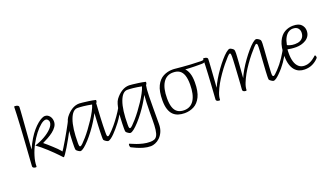

<svg xmlns="http://www.w3.org/2000/svg" viewBox="-83 -1396 3936 2280"><g transform="rotate(-20 1885.0 -256.0)"><path d="M147 13Q138 13 128.5 10Q119 7 113 1Q107 -5 107 -14Q107 -15 109 -45.5Q111 -76 114.5 -128Q118 -180 122.5 -245.5Q127 -311 131.5 -382Q136 -453 140 -521.5Q144 -590 146.5 -649Q149 -708 150 -748Q150 -752 151.5 -754Q153 -756 159 -756Q170 -756 181 -753Q192 -750 200 -744Q208 -738 208 -729Q208 -718 205.5 -677.5Q203 -637 198.5 -580Q194 -523 189.5 -461Q185 -399 180.5 -343.5Q176 -288 173.5 -249.5Q171 -211 171 -203Q200 -271 232.5 -324Q265 -377 297.5 -414.5Q330 -452 360 -476.5Q390 -501 414 -512.5Q438 -524 452 -524Q472 -524 487 -516Q502 -508 513 -494Q524 -480 529.5 -462.5Q535 -445 535 -425Q535 -392 515 -362.5Q495 -333 463 -308.5Q431 -284 394.5 -264Q358 -244 326 -229Q345 -214 370 -192Q395 -170 420.5 -146.5Q446 -123 466.5 -103Q487 -83 496 -71Q505 -61 510 -52Q515 -43 515 -35Q515 -25 513.5 -16Q512 -7 510 0Q505 13 499 13Q496 13 484 0Q478 -7 458.5 -27.5Q439 -48 411.5 -75Q384 -102 352 -131.5Q320 -161 288 -187.5Q256 -214 229 -233Q297 -254 356 -288Q415 -322 451 -361Q487 -400 487 -436Q487 -451 475.5 -465.5Q464 -480 447 -480Q421 -480 383.5 -449.5Q346 -419 306.5 -368Q267 -317 232.5 -253Q198 -189 178 -122Q168 -90 162.5 -58Q157 -26 157 5Q157 9 154.5 11Q152 13 147 13Z M499 13Q496 13 493.5 6Q491 -1 490.5 -11Q490 -21 492 -31Q494 -41 499 -46Q510 -58 531.5 -92.5Q553 -127 579.5 -172Q606 -217 631.5 -262.5Q657 -308 676.5 -344.5Q696 -381 703 -397Q706 -403 709 -399Q712 -395 714.5 -386Q717 -377 717.5 -367.5Q718 -358 715 -353Q698 -318 673 -270.5Q648 -223 620.5 -174Q593 -125 567.5 -82.5Q542 -40 523.5 -14Q505 12 499 13Z M711 13Q707 13 699.5 9.5Q692 6 684 0.5Q676 -5 669.5 -10.5Q663 -16 661 -20Q657 -28 657 -63Q657 -86 658 -122.5Q659 -159 661.5 -201.5Q664 -244 670 -285.5Q676 -327 686 -361.5Q696 -396 711 -417Q748 -467 793.5 -495.5Q839 -524 889 -524Q898 -524 931 -520.5Q964 -517 1007 -511Q1050 -505 1088 -496Q1089 -496 1090.5 -495Q1092 -494 1092 -490Q1092 -477 1088 -468.5Q1084 -460 1080 -460Q1080 -457 1078.5 -432.5Q1077 -408 1074.5 -368.5Q1072 -329 1069.5 -281Q1067 -233 1065.5 -183Q1064 -133 1064 -89Q1064 -58 1067.5 -49.5Q1071 -41 1080 -41Q1087 -41 1103.5 -56Q1120 -71 1140 -92Q1160 -113 1177 -133.5Q1194 -154 1202 -164Q1204 -166 1205.5 -168Q1207 -170 1209 -170Q1212 -170 1217.5 -160.5Q1223 -151 1223 -141Q1223 -138 1222.5 -135.5Q1222 -133 1220 -131Q1208 -115 1187.5 -91Q1167 -67 1143.5 -43Q1120 -19 1098 -3Q1076 13 1060 13Q1056 13 1048.5 9.5Q1041 6 1033 0.5Q1025 -5 1018.5 -10.5Q1012 -16 1010 -20Q1008 -25 1007.5 -35.5Q1007 -46 1007 -63Q1007 -85 1008 -120Q1009 -155 1011 -196Q1013 -237 1015.5 -278.5Q1018 -320 1020 -355Q998 -312 966.5 -261.5Q935 -211 898.5 -162.5Q862 -114 826 -74.5Q790 -35 760 -11Q730 13 711 13ZM730 -41Q738 -41 760 -62Q782 -83 812.5 -118Q843 -153 876 -197.5Q909 -242 940 -289Q971 -336 995 -380.5Q1019 -425 1029 -460Q967 -472 923.5 -476.5Q880 -481 851 -481Q789 -481 751.5 -379Q714 -277 714 -89Q714 -58 717.5 -49.5Q721 -41 730 -41Z M1166 -82Q1159 -79 1155 -81Q1151 -83 1150.5 -88Q1150 -93 1153.5 -100.5Q1157 -108 1164 -116Q1184 -141 1216.5 -183Q1249 -225 1283 -277.5Q1317 -330 1341 -385Q1347 -397 1351.5 -388.5Q1356 -380 1357.5 -365Q1359 -350 1354 -341Q1338 -311 1314.5 -270.5Q1291 -230 1264 -190Q1237 -150 1211.5 -120.5Q1186 -91 1166 -82Z M1518 244Q1473 244 1428 231.5Q1383 219 1345.5 202Q1308 185 1286 174Q1282 172 1279 164Q1276 156 1276 149Q1276 138 1278 133Q1280 128 1284 128Q1287 128 1308 138Q1329 148 1363.5 160.5Q1398 173 1440 183Q1482 193 1526 193Q1556 193 1578 185Q1600 177 1614 152.5Q1628 128 1634.5 80.5Q1641 33 1641 -45Q1641 -87 1641.5 -143Q1642 -199 1644 -255.5Q1646 -312 1650 -355Q1628 -312 1596.5 -261.5Q1565 -211 1528.5 -162.5Q1492 -114 1456 -74.5Q1420 -35 1390 -11Q1360 13 1341 13Q1337 13 1329.5 9.5Q1322 6 1314 0.5Q1306 -5 1299.5 -10.5Q1293 -16 1291 -20Q1287 -28 1287 -63Q1287 -86 1288 -122.5Q1289 -159 1291.5 -201.5Q1294 -244 1300 -285.5Q1306 -327 1316 -361.5Q1326 -396 1341 -417Q1378 -467 1423.5 -495.5Q1469 -524 1519 -524Q1528 -524 1561 -520.5Q1594 -517 1637 -511Q1680 -505 1718 -496Q1719 -496 1720.5 -495Q1722 -494 1722 -490Q1722 -477 1718 -468.5Q1714 -460 1710 -460Q1705 -437 1702 -404.5Q1699 -372 1698 -318.5Q1697 -265 1696.5 -181.5Q1696 -98 1696 28Q1696 84 1678 125Q1660 166 1632 193Q1605 219 1573.5 231.5Q1542 244 1518 244ZM1360 -42Q1368 -42 1390 -63Q1412 -84 1442.5 -119Q1473 -154 1506 -198Q1539 -242 1570 -289Q1601 -336 1625 -380.5Q1649 -425 1659 -460Q1597 -472 1553.5 -476.5Q1510 -481 1481 -481Q1419 -481 1381.5 -379Q1344 -277 1344 -89Q1344 -58 1347.5 -50Q1351 -42 1360 -42Z M2029 13Q1986 13 1949.5 1.5Q1913 -10 1886.5 -36Q1860 -62 1845 -107Q1830 -152 1830 -219Q1830 -335 1863 -401.5Q1896 -468 1950 -496Q2004 -524 2067 -524Q2110 -524 2146 -512.5Q2182 -501 2209 -475Q2236 -449 2251 -404Q2266 -359 2266 -292Q2266 -176 2233 -109.5Q2200 -43 2146.5 -15Q2093 13 2029 13ZM2034 -22Q2117 -22 2160.5 -90.5Q2204 -159 2204 -287Q2204 -357 2189 -401.5Q2174 -446 2142.5 -467.5Q2111 -489 2060 -489Q1978 -489 1934 -420.5Q1890 -352 1890 -224Q1890 -155 1905 -110.5Q1920 -66 1952 -44Q1984 -22 2034 -22Z M2413 -468Q2403 -468 2378.5 -468Q2354 -468 2323 -468.5Q2292 -469 2260.5 -470.5Q2229 -472 2204 -473.5Q2179 -475 2168 -478Q2156 -482 2137 -489.5Q2118 -497 2100.5 -505Q2083 -513 2076 -518.5Q2069 -524 2081 -524Q2084 -524 2112.5 -521Q2141 -518 2187 -514Q2233 -510 2291.5 -506.5Q2350 -503 2413 -502Q2455 -501 2456 -512Q2457 -520 2459.5 -518Q2462 -516 2462 -507Q2462 -498 2456 -483Q2453 -476 2446 -472Q2439 -468 2413 -468Z M2466 13Q2457 13 2447.5 10Q2438 7 2432 1Q2426 -5 2426 -14Q2426 -15 2428 -43Q2430 -71 2433 -116.5Q2436 -162 2439.5 -217.5Q2443 -273 2446 -329Q2449 -385 2451 -434Q2453 -483 2453 -516Q2453 -520 2454.5 -522Q2456 -524 2461 -524Q2472 -524 2483.5 -521Q2495 -518 2502.5 -512Q2510 -506 2510 -497Q2510 -486 2508.5 -456Q2507 -426 2504 -387Q2501 -348 2498.5 -306Q2496 -264 2493 -227.5Q2490 -191 2488.5 -167.5Q2487 -144 2487 -141Q2505 -184 2535.5 -236Q2566 -288 2602.5 -338.5Q2639 -389 2675 -431Q2711 -473 2741.5 -498.5Q2772 -524 2790 -524Q2794 -524 2801.5 -520.5Q2809 -517 2817 -512Q2825 -507 2831 -501.5Q2837 -496 2839 -491Q2841 -487 2842 -476Q2843 -465 2843 -448Q2843 -438 2841 -405Q2839 -372 2836 -329Q2833 -286 2829.5 -244Q2826 -202 2824 -173Q2822 -144 2822 -141Q2840 -184 2870.5 -236Q2901 -288 2937.5 -338.5Q2974 -389 3010 -431Q3046 -473 3076.5 -498.5Q3107 -524 3125 -524Q3129 -524 3136.5 -520.5Q3144 -517 3152 -512Q3160 -507 3166 -501.5Q3172 -496 3174 -491Q3176 -487 3177.5 -476Q3179 -465 3178 -448Q3177 -419 3173.5 -370.5Q3170 -322 3166 -267.5Q3162 -213 3159 -165Q3156 -117 3155 -89Q3154 -58 3158 -49.5Q3162 -41 3171 -41Q3178 -41 3194.5 -56Q3211 -71 3231 -92Q3251 -113 3268 -133.5Q3285 -154 3293 -164Q3295 -166 3296.5 -168Q3298 -170 3300 -170Q3303 -170 3308.5 -160.5Q3314 -151 3314 -141Q3314 -138 3313.5 -135.5Q3313 -133 3311 -131Q3299 -115 3278.5 -91Q3258 -67 3234.5 -43Q3211 -19 3189 -3Q3167 13 3151 13Q3147 13 3139.5 9.5Q3132 6 3124 0.5Q3116 -5 3109.5 -10.5Q3103 -16 3101 -20Q3099 -25 3099 -35.5Q3099 -46 3099 -63Q3099 -86 3101.5 -122.5Q3104 -159 3106.5 -202Q3109 -245 3112 -287.5Q3115 -330 3117.5 -365.5Q3120 -401 3120 -422Q3121 -453 3117.5 -461.5Q3114 -470 3105 -470Q3098 -470 3072.5 -443Q3047 -416 3011.5 -372.5Q2976 -329 2940 -277.5Q2904 -226 2877 -178Q2849 -128 2830 -80Q2811 -32 2811 5Q2811 9 2808.5 11Q2806 13 2801 13Q2792 13 2782.5 10Q2773 7 2767 1Q2761 -5 2761 -14Q2761 -18 2762.5 -38.5Q2764 -59 2766 -81Q2768 -103 2768 -112Q2770 -144 2772.5 -180.5Q2775 -217 2777 -254Q2779 -291 2781 -324Q2783 -357 2784 -383Q2785 -409 2785 -422Q2785 -453 2782 -461.5Q2779 -470 2770 -470Q2763 -470 2737.5 -443Q2712 -416 2676.5 -372.5Q2641 -329 2605 -277.5Q2569 -226 2542 -178Q2514 -128 2495 -80Q2476 -32 2476 5Q2476 9 2473.5 11Q2471 13 2466 13Z M3234 -43Q3230 -39 3225 -42Q3220 -45 3218 -53.5Q3216 -62 3221 -75Q3226 -88 3242 -104Q3257 -119 3279.5 -147.5Q3302 -176 3325 -210Q3348 -244 3366 -276Q3384 -308 3391 -330Q3394 -336 3398 -326Q3402 -316 3404.5 -302Q3407 -288 3404 -282Q3385 -247 3366.5 -215Q3348 -183 3327.5 -153.5Q3307 -124 3284 -96.5Q3261 -69 3234 -43Z M3545 13Q3508 13 3476.5 0Q3445 -13 3421.5 -41Q3398 -69 3384.5 -114Q3371 -159 3371 -222Q3371 -336 3402 -402Q3433 -468 3482.5 -496Q3532 -524 3588 -524Q3662 -524 3693 -490.5Q3724 -457 3724 -413Q3724 -375 3707.5 -348Q3691 -321 3663.5 -304Q3636 -287 3604 -279Q3572 -271 3541 -271Q3510 -271 3481.5 -274.5Q3453 -278 3433 -282Q3432 -277 3431.5 -259Q3431 -241 3431 -227Q3431 -170 3444.5 -125.5Q3458 -81 3487 -55.5Q3516 -30 3561 -30Q3592 -30 3618.5 -40.5Q3645 -51 3665 -65Q3685 -79 3695 -88Q3705 -97 3708 -100Q3711 -103 3714 -103Q3719 -103 3722.5 -94.5Q3726 -86 3726 -77Q3726 -73 3725 -70Q3724 -67 3719 -62Q3687 -28 3644 -7.5Q3601 13 3545 13ZM3444 -333Q3448 -327 3476.5 -318.5Q3505 -310 3539 -310Q3578 -310 3604.5 -322.5Q3631 -335 3645 -358.5Q3659 -382 3659 -416Q3659 -446 3639 -469Q3619 -492 3575 -492Q3546 -492 3519.5 -475Q3493 -458 3473.5 -422.5Q3454 -387 3444 -333Z"/></g></svg>

Font: Briem Hand Thin
Style: Regular
Weight: 100
Designer: Gunnlaugur SE Briem, Eben Sorkin
Foundry: Sorkin Type Co.
Version: Version 1.003